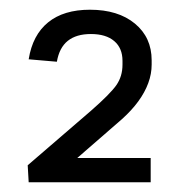

<svg xmlns="http://www.w3.org/2000/svg" viewBox="-20 -805 370 395"><path d="M37 -465 167 -577Q207 -612 219.5 -630Q232 -648 232 -672V-680Q232 -706 215 -720.5Q198 -735 167 -735Q137 -735 119.5 -721Q102 -707 97 -678L39 -683Q47 -733 79 -759Q111 -785 165 -785Q223 -785 257.5 -756.5Q292 -728 292 -681V-672Q292 -653 285 -634Q278 -615 264.5 -596.5Q251 -578 231 -560L93 -440V-480H290V-430H39Z"/></svg>

Font: Pathway Extreme 8pt Thin
Style: Regular
Weight: 100
Version: Version 1.001;gftools[0.9.26]